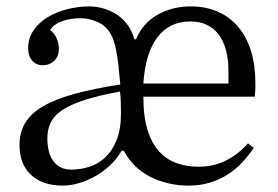

<svg xmlns="http://www.w3.org/2000/svg" viewBox="-20 -570 868 600"><path d="M41 -117Q41 -57 77 -23.5Q113 10 176 10Q200 10 226 2.5Q252 -5 277 -19Q302 -33 323.5 -53Q345 -73 360 -99H367Q381 -72 402 -51.5Q423 -31 449.5 -17.5Q476 -4 506.5 3Q537 10 570 10Q606 10 636.5 0.5Q667 -9 692 -25Q717 -41 737 -62.5Q757 -84 773 -108L755 -122Q725 -88 686.5 -68.5Q648 -49 600 -49Q564 -49 532.5 -60Q501 -71 477.5 -96.5Q454 -122 441 -164Q428 -206 428 -268H776Q778 -288 778 -294.5Q778 -301 778 -311Q778 -367 764 -411.5Q750 -456 724 -486.5Q698 -517 660.5 -533.5Q623 -550 576 -550Q519 -550 472.5 -524Q426 -498 405 -447H400Q393 -473 378.5 -492.5Q364 -512 345 -524.5Q326 -537 303.5 -543.5Q281 -550 259 -550Q225 -550 191 -541.5Q157 -533 129.5 -516.5Q102 -500 85 -475.5Q68 -451 68 -420Q68 -394 81 -380Q94 -366 114 -366Q134 -366 149 -379.5Q164 -393 164 -419Q164 -433 157.5 -449Q151 -465 137 -476Q146 -493 172 -503Q198 -513 231 -513Q260 -513 286.5 -500.5Q313 -488 327 -462Q333 -451 337 -437Q341 -423 344.5 -404Q348 -385 350.5 -361Q353 -337 356 -306Q272 -293 212 -276.5Q152 -260 114 -237.5Q76 -215 58.5 -185.5Q41 -156 41 -117ZM575 -503Q632 -503 663 -462.5Q694 -422 694 -346V-309H428Q434 -403 471.5 -453Q509 -503 575 -503ZM203 -40Q167 -40 147.5 -65.5Q128 -91 128 -138Q128 -166 139 -188Q150 -210 176 -227Q202 -244 246 -258Q290 -272 355 -284Q357 -269 357.5 -250.5Q358 -232 358 -215Q358 -166 344.5 -132.5Q331 -99 309.5 -78.5Q288 -58 260 -49Q232 -40 203 -40Z"/></svg>

Font: GradeGX
Style: Regular
Weight: 100
Width: 1
Designer: Adam Twardoch
Foundry: Adam Twardoch
Version: Version 2.002; DEVELOPMENT